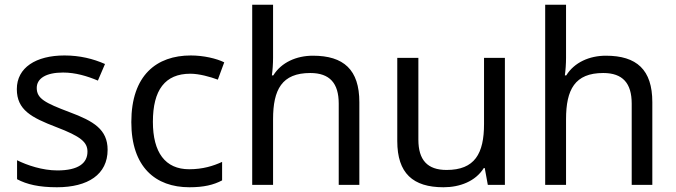

<svg xmlns="http://www.w3.org/2000/svg" viewBox="-20 -780 2853 810"><path d="M434 -148C434 -234 375 -269 273 -307C170 -346 135 -364 135 -409C135 -449 174 -474 246 -474C298 -474 348 -459 393 -440L423 -510C373 -532 317 -546 252 -546C132 -546 51 -495 51 -404C51 -316 113 -284 217 -244C322 -204 349 -180 349 -140C349 -92 311 -61 222 -61C159 -61 94 -83 52 -104V-24C93 -2 145 10 220 10C351 10 434 -44 434 -148Z M779 10C840 10 881 0 917 -19V-97C880 -80 836 -66 778 -66C677 -66 625 -137 625 -266C625 -400 676 -469 783 -469C820 -469 867 -456 899 -444L926 -517C894 -533 839 -546 785 -546C641 -546 534 -463 534 -265C534 -75 636 10 779 10Z M1132 -537V-760H1044V0H1132V-277C1132 -402 1169 -472 1289 -472C1371 -472 1409 -429 1409 -343V0H1496V-349C1496 -486 1430 -545 1300 -545C1231 -545 1167 -517 1133 -462H1127C1130 -483 1132 -511 1132 -537Z M2110 -536H2022V-257C2022 -132 1983 -63 1864 -63C1783 -63 1745 -105 1745 -191V-536H1656V-185C1656 -49 1722 10 1851 10C1920 10 1986 -15 2021 -71H2025L2038 0H2110Z M2368 -537V-760H2280V0H2368V-277C2368 -402 2405 -472 2525 -472C2607 -472 2645 -429 2645 -343V0H2732V-349C2732 -486 2666 -545 2536 -545C2467 -545 2403 -517 2369 -462H2363C2366 -483 2368 -511 2368 -537Z"/></svg>

Font: Noto Sans Syriac Western
Style: Regular
Weight: 400
Designer: Patrick Giasson and the Monotype Design Team
Foundry: Monotype Imaging Inc.
Version: Version 3.000